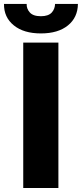

<svg xmlns="http://www.w3.org/2000/svg" viewBox="-61 -940 410 960"><path d="M55.2 -727.1H231V0H55.2ZM214.4 -920.4H328.6Q327.6 -852.5 278.8 -813Q229.5 -772.9 143.6 -772.9Q57.6 -772.9 8.3 -813Q-42 -853.5 -41 -920.4H72.3Q71.3 -896.5 87.9 -877.9Q104.5 -858.9 143.6 -858.9Q180.7 -858.9 197.8 -877.4Q213.4 -894.5 214.4 -920.4Z"/></svg>

Font: My Font
Style: Regular
Weight: 500
Designer: Rasmus Andersson
Foundry: rsms
Version: Version 0.001